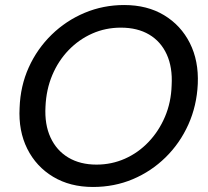

<svg xmlns="http://www.w3.org/2000/svg" viewBox="-20 -732 829 764"><path d="M350 12Q259 12 191.5 -28.5Q124 -69 88.5 -140Q53 -211 58 -303Q61 -390 94.5 -464Q128 -538 185.5 -594Q243 -650 317 -681Q391 -712 474 -712Q566 -712 633 -671.5Q700 -631 735.5 -560.5Q771 -490 767 -398Q763 -311 729.5 -236.5Q696 -162 639 -106Q582 -50 508.5 -19Q435 12 350 12ZM364 -77Q424 -77 477 -100.5Q530 -124 571 -167Q612 -210 636.5 -267.5Q661 -325 663 -393Q667 -464 643.5 -515.5Q620 -567 573.5 -594.5Q527 -622 461 -622Q400 -622 347 -598.5Q294 -575 253 -532.5Q212 -490 188 -433Q164 -376 161 -308Q157 -237 181 -185Q205 -133 252 -105Q299 -77 364 -77Z"/></svg>

Font: DM Sans 28pt Medium
Style: Italic
Weight: 500
Italic angle: -10°
Version: Version 4.004;gftools[0.9.30]